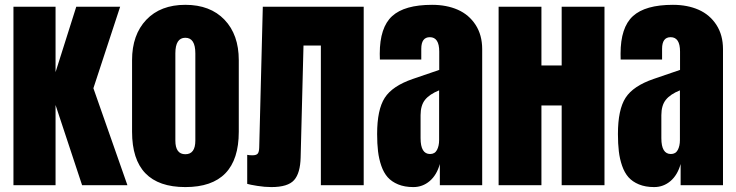

<svg xmlns="http://www.w3.org/2000/svg" viewBox="-20 -760 3019 788"><path d="M208 0H35.2V-732.4H208V-463.9L293 -732.4H473.1L363.3 -397.9L502.9 0H316.9L208 -329.1Z M740.7 7.8Q522 7.8 522 -219.2V-513.2Q522 -617.2 580.3 -678.7Q638.7 -740.2 740.7 -740.2Q842.8 -740.2 901.4 -679Q960 -617.7 960 -513.2V-219.2Q960 7.8 740.7 7.8ZM781.7 -183.1V-541Q781.7 -605 740.7 -605Q699.7 -605 699.7 -541V-183.1Q699.7 -127 740.7 -127Q781.7 -127 781.7 -183.1Z M1093.8 7.8Q1066.4 7.8 1035.9 2.9Q1005.4 -2 994.6 -5.4V-124.5Q1003.9 -122.6 1015.6 -122.6Q1032.2 -122.6 1037.8 -129.6Q1043.5 -136.7 1043.9 -155.3L1058.6 -732.4H1472.7V0H1296.9V-573.2H1225.6L1213.9 -114.3Q1212.4 -49.3 1187 -20.8Q1161.6 7.8 1093.8 7.8Z M1676.3 7.8Q1640.6 7.8 1614 -3.2Q1587.4 -14.2 1571 -32.7Q1554.7 -51.3 1544.9 -79.6Q1535.2 -107.9 1531.5 -138.9Q1527.8 -169.9 1527.8 -210Q1527.8 -310.1 1559.1 -358.6Q1590.3 -407.2 1674.3 -436L1782.7 -473.1V-548.3Q1782.7 -607.4 1744.1 -607.4Q1709 -607.4 1709 -559.6V-515.6H1539.1Q1538.6 -521 1538.6 -539.6Q1538.6 -647.5 1589.4 -693.8Q1640.1 -740.2 1753.4 -740.2Q1813 -740.2 1858.9 -720Q1904.8 -699.7 1931.9 -658Q1959 -616.2 1959 -558.1V0H1785.2V-86.9Q1772.5 -41.5 1743.4 -16.8Q1714.4 7.8 1676.3 7.8ZM1745.1 -127.9Q1764.6 -127.9 1773.4 -144.5Q1782.2 -161.1 1782.2 -185.1V-389.2Q1743.2 -373.5 1724.6 -350.6Q1706.1 -327.6 1706.1 -287.1V-192.9Q1706.1 -127.9 1745.1 -127.9Z M2026.4 -732.4H2202.1V-491.2H2285.2V-732.4H2460.9V0H2285.2V-327.1H2202.1V0H2026.4Z M2664.6 7.8Q2628.9 7.8 2602.3 -3.2Q2575.7 -14.2 2559.3 -32.7Q2543 -51.3 2533.2 -79.6Q2523.4 -107.9 2519.8 -138.9Q2516.1 -169.9 2516.1 -210Q2516.1 -310.1 2547.4 -358.6Q2578.6 -407.2 2662.6 -436L2771 -473.1V-548.3Q2771 -607.4 2732.4 -607.4Q2697.3 -607.4 2697.3 -559.6V-515.6H2527.3Q2526.9 -521 2526.9 -539.6Q2526.9 -647.5 2577.6 -693.8Q2628.4 -740.2 2741.7 -740.2Q2801.3 -740.2 2847.2 -720Q2893.1 -699.7 2920.2 -658Q2947.3 -616.2 2947.3 -558.1V0H2773.4V-86.9Q2760.7 -41.5 2731.7 -16.8Q2702.6 7.8 2664.6 7.8ZM2733.4 -127.9Q2752.9 -127.9 2761.7 -144.5Q2770.5 -161.1 2770.5 -185.1V-389.2Q2731.4 -373.5 2712.9 -350.6Q2694.3 -327.6 2694.3 -287.1V-192.9Q2694.3 -127.9 2733.4 -127.9Z"/></svg>

Font: Anton
Style: Regular
Weight: 400
Designer: Vernon Adams, Tural Alisoy
Foundry: Vernon Adams
Version: Version 2.300